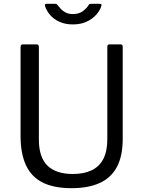

<svg xmlns="http://www.w3.org/2000/svg" viewBox="-20 -974 749 1004"><path d="M621.7 -247.3Q621.7 -157.7 591.1 -100.6Q560.5 -43.6 500.8 -16.8Q441.2 10 354.6 10Q260.7 10 201.9 -20.1Q143.1 -50.2 115.3 -111.1Q87.5 -172 87.5 -263.7V-727.7Q87.5 -742 98.5 -742H171.1Q183.3 -742 183.3 -729V-243.3Q183.3 -152.1 228 -108.1Q272.7 -64.2 360.7 -64.2Q419.2 -64.2 459.5 -83.6Q499.8 -103 520.5 -143.2Q541.2 -183.4 541.2 -246.3V-729.1Q541.2 -742 552.2 -742H610.9Q621.7 -742 621.7 -729.7V-247.3ZM501.2 -954Q514 -954 509.9 -942.5Q502.6 -918.8 482.8 -896.7Q463.1 -874.6 432.6 -860.5Q402.1 -846.3 361 -846.3Q321.6 -846.3 291.5 -859.8Q261.3 -873.3 242.1 -895.6Q222.8 -917.8 215.2 -943.8Q214.2 -946.9 215.2 -950.4Q216.3 -954 221.1 -954H267.7Q273.8 -954 276.4 -952.1Q279.1 -950.2 283 -945.1Q289.3 -937.1 298.8 -926.6Q308.4 -916.1 323.8 -908.3Q339.2 -900.5 361 -900.5Q392.7 -900.5 412.8 -915.3Q433 -930.1 442.4 -946.1Q445.2 -951.4 447.9 -952.7Q450.6 -954 454.4 -954Z"/></svg>

Font: Libre Franklin Thin
Style: Regular
Weight: 100
Designer: Pablo Impallari, Rodrigo Fuenzalida, Nhung Nguyen
Foundry: Impallari Type
Version: Version 3.000